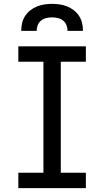

<svg xmlns="http://www.w3.org/2000/svg" viewBox="-20 -975 540 995"><path d="M75 0V-80H205V-655H75V-735H425V-655H295V-80H425V0ZM90 -815Q90 -835 94.5 -855Q99 -875 110 -892Q121 -909 137 -921.5Q153 -934 171.5 -941.5Q190 -949 210 -952Q230 -955 250 -955Q270 -955 290 -952Q310 -949 328.5 -941.5Q347 -934 363 -921.5Q379 -909 390 -892Q401 -875 405.5 -855Q410 -835 410 -815H330Q330 -830 324.5 -844.5Q319 -859 307 -868.5Q295 -878 280 -881.5Q265 -885 250 -885Q235 -885 220 -881.5Q205 -878 193 -868.5Q181 -859 175.5 -844.5Q170 -830 170 -815Z"/></svg>

Font: Iosevka SS04 Medium
Style: Regular
Weight: 500
Monospace: yes
Designer: Belleve Invis
Foundry: Belleve Invis
Version: Version 19.0.0; ttfautohint (v1.8.4)